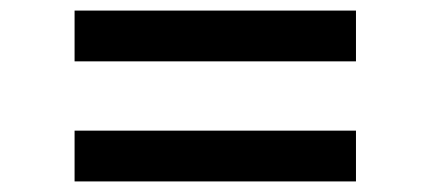

<svg xmlns="http://www.w3.org/2000/svg" viewBox="-20 -543 814 363"><path d="M121 -296V-200H653V-296ZM121 -427H653V-523H121Z"/></svg>

Font: Malmofest Medium
Style: Regular
Weight: 500
Designer: Jonny Pinhorn (Poppins), Kolossal
Version: Version 1.004;Glyphs 3.1.2 (3151)